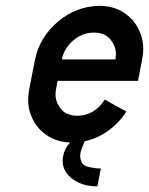

<svg xmlns="http://www.w3.org/2000/svg" viewBox="-20 -494 521 672"><path d="M308.1 -379.9Q269 -379.9 237.1 -353Q205.1 -326.2 196.3 -286.1H383.8Q385.7 -295.9 385.7 -305.2Q385.7 -332 366.5 -356Q347.2 -379.9 308.1 -379.9ZM225.1 4.9Q178.7 2.9 144 -20.5Q106.4 -45.9 89.4 -88.4Q78.6 -114.7 78.6 -145Q78.6 -163.1 82.5 -182.6L102.5 -286.1Q120.1 -365.7 183.3 -418.7Q246.6 -471.7 326.7 -473.6Q378.4 -473.6 415.8 -448.2Q453.1 -422.9 470.2 -380.4Q481.4 -353.5 481.4 -323.2Q481.4 -305.2 477.5 -286.1L462.9 -210.9H181.6L176.3 -182.6Q174.3 -172.4 174.3 -163.1Q174.3 -136.2 193.4 -112.5Q212.4 -88.9 251.5 -88.9Q278.8 -88.9 304 -103Q329.1 -117.2 346.7 -145.5L422.4 -103.5Q388.7 -51.8 338.4 -23.4Q308.6 -6.3 276.4 0.5Q263.7 29.8 261.7 41Q260.7 46.9 260.7 52.2Q260.7 62.5 266.1 74.5Q271.5 86.4 292.7 91.1Q314 95.7 333 95.7L320.8 158.2Q262.7 158.2 227.5 127.4Q199.2 102.5 199.2 69.3Q199.2 61.5 200.7 53.2Q205.6 26.4 225.1 4.9Z"/></svg>

Font: Lambda
Style: Italic
Weight: 400
Italic angle: -11°
Designer: GGBotNet
Version: 0.22